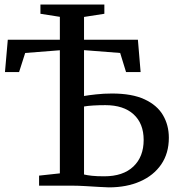

<svg xmlns="http://www.w3.org/2000/svg" viewBox="-20 -822 784 850"><path d="M462 7.5Q448 7.5 418.5 5.5Q389 3.5 356.8 1.8Q324.5 0 304 0H153V-44.5L245 -54.5V-599.5L91.5 -587.5L64.5 -503H2L14.5 -646H245V-747.5L159 -761V-802H442V-761L352 -747V-646H590.5L602.5 -503H538L512 -587.5L352 -600V-397Q371 -400.5 405.2 -404.2Q439.5 -408 476 -408Q564.5 -408 620 -382.2Q675.5 -356.5 701.5 -312.2Q727.5 -268 727.5 -212Q727.5 -143.5 693.8 -94.2Q660 -45 600.2 -18.8Q540.5 7.5 462 7.5ZM441.5 -41.5Q525 -41.5 570.5 -84.8Q616 -128 616 -202.5Q616 -275 571.5 -315.8Q527 -356.5 446.5 -356.5Q419 -356.5 393.2 -355Q367.5 -353.5 352 -350.5V-49.5Q366.5 -46 387.2 -43.8Q408 -41.5 441.5 -41.5Z"/></svg>

Font: Merriweather Text
Style: Regular
Weight: 400
Designer: Eben Sorkin
Foundry: Eben Sorkin
Version: Version 2.100; ttfautohint (v1.7.19-72a1) -l 8 -r 50 -G 200 